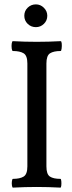

<svg xmlns="http://www.w3.org/2000/svg" viewBox="-20 -854 330 877"><path d="M39 3Q36 3 34.5 -7Q33 -17 34.5 -27Q36 -37 39 -37Q71 -37 88 -47.5Q105 -58 105 -94V-564Q105 -600 88 -610.5Q71 -621 39 -621Q35 -621 33.5 -632.5Q32 -644 33.5 -655Q35 -666 39 -666Q93 -663 148 -663Q202 -663 257 -666Q261 -666 262 -655Q263 -644 261.5 -632.5Q260 -621 257 -621Q225 -621 208.5 -610.5Q192 -600 192 -564V-94Q192 -58 208 -47.5Q224 -37 256 -37Q259 -37 260 -27Q261 -17 260 -7Q259 3 256 3Q201 0 148 0Q94 0 39 3ZM144 -730Q122 -730 106.5 -745Q91 -760 91 -782Q91 -804 106.5 -819Q122 -834 144 -834Q165 -834 180.5 -818.5Q196 -803 196 -782Q196 -760 180.5 -745Q165 -730 144 -730Z"/></svg>

Font: Junicode Two Beta Condensed Medium
Style: Regular
Weight: 500
Width: 3
Designer: Peter S. Baker
Foundry: Briery Creek Software
Version: Version 1.053; ttfautohint (v1.8.4)